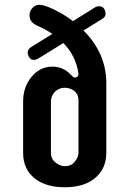

<svg xmlns="http://www.w3.org/2000/svg" viewBox="-20 -770 540 799"><path d="M327.6 -643.1Q422.4 -548.3 422.4 -423.3V-135.3Q422.4 -68.8 377 -30.3Q331.1 9.3 249.5 9.3Q168 9.3 121.1 -30.3Q76.2 -68.4 76.2 -134.3V-348.1Q76.2 -407.7 111.3 -450.2Q146.5 -492.7 198.7 -492.7Q242.7 -492.7 274.4 -459.5L282.7 -451.2Q286.6 -447.3 291 -447.3Q305.7 -447.3 306.6 -461.9Q296.9 -536.6 243.7 -590.8L139.2 -526.4Q130.9 -521 119.4 -521Q107.9 -521 101.6 -531.5Q95.2 -542 95.2 -549.3Q95.2 -565.9 108.9 -573.7L197.8 -628.9Q167 -649.4 143.6 -659.2Q120.1 -668.9 111.6 -679.7Q103 -690.4 103 -707.3Q103 -724.1 115.2 -737.1Q127.4 -750 142.6 -750Q173.3 -750 239.3 -711.9Q260.7 -699.7 283.7 -682.1L376 -739.7Q383.3 -744.1 390.6 -744.1Q406.7 -744.1 413.1 -733.9Q419.4 -723.6 419.4 -711.9Q419.4 -700.2 406.2 -691.9ZM191.9 -136.7Q191.9 -112.3 204.1 -100.1Q225.6 -78.6 249.5 -78.6Q272.9 -78.6 285.2 -90.8Q306.6 -112.3 306.6 -136.7V-352.5Q306.6 -388.2 271 -401.4Q260.7 -404.8 248.8 -404.8Q236.8 -404.8 226.3 -400.1Q215.8 -395.5 208 -387.7Q191.9 -370.6 191.9 -346.7Z"/></svg>

Font: Supermercado
Style: Regular
Weight: 400
Designer: James Grieshaber
Foundry: James Grieshaber
Version: Version 1.002